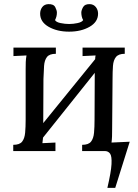

<svg xmlns="http://www.w3.org/2000/svg" viewBox="-20 -730 667 928"><path d="M314 -577Q256 -577 215 -600.5Q174 -624 174 -664Q174 -682 184 -695.5Q194 -709 213 -710Q239 -711 247 -695.5Q255 -680 255 -669Q255 -650 246 -633Q251 -623 272.5 -618.5Q294 -614 314 -614Q334 -614 355 -618.5Q376 -623 382 -633Q377 -641 375 -651Q373 -661 373 -669Q373 -680 381.5 -695.5Q390 -711 415 -710Q433 -709 443.5 -695.5Q454 -682 454 -664Q454 -624 413 -600.5Q372 -577 314 -577ZM499 178Q517 101 519 63Q521 25 512 12.5Q503 0 486 0H377V-30Q408 -30 420 -45.5Q432 -61 434.5 -88.5Q437 -116 437 -152L438 -378L188 -65Q187 -51 185 -38L248 -41V0H44V-30Q75 -30 87 -45.5Q99 -61 101.5 -88.5Q104 -116 104 -152V-394Q104 -414 104.5 -429.5Q105 -445 108 -462L45 -459V-500H250V-470Q219 -470 207 -454.5Q195 -439 193 -411.5Q191 -384 190 -348L189 -135L440 -444Q440 -453 442 -462L379 -459V-500H583V-470Q553 -470 540.5 -454.5Q528 -439 526 -411.5Q524 -384 524 -348L522 -106Q522 -86 521.5 -71Q521 -56 519 -41L607 -45L537 178Z"/></svg>

Font: Lora
Style: Regular
Weight: 400
Designer: Olga Karpushina, Alexei Vanyashin (Cyrillic)
Foundry: Cyreal
Version: Version 3.005; ttfautohint (v1.8.4.7-5d5b)